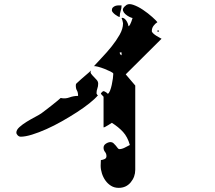

<svg xmlns="http://www.w3.org/2000/svg" viewBox="-20 -840 1040 927"><path d="M587 -481 633 -427V-20Q633 14 611 40.5Q589 67 553 67Q532 67 516 57Q500 47 489 31.5Q478 16 472 -3Q466 -22 466 -40L467 -67Q476 -68 485 -72Q494 -76 494 -86Q494 -98 487 -106.5Q480 -115 480 -127Q480 -139 491.5 -146.5Q503 -154 514 -154Q522 -154 528 -148.5Q534 -143 539 -137Q544 -131 548 -125.5Q552 -120 556 -120Q568 -120 582 -127Q596 -134 607 -140Q596 -179 574 -203Q552 -227 520 -247Q516 -244 503.5 -236.5Q491 -229 487 -227Q483 -225 480 -225V-373L467 -387Q467 -390 472 -395Q477 -400 480 -400Q483 -400 491 -395Q499 -390 500 -387Q506 -389 511 -401.5Q516 -414 519.5 -430Q523 -446 525 -461Q527 -476 527 -484Q527 -488 514 -494.5Q501 -501 484.5 -507.5Q468 -514 452.5 -518Q437 -522 433 -520Q447 -536 471 -561Q495 -586 518 -614.5Q541 -643 557.5 -672Q574 -701 574 -727L573 -733Q573 -736 570.5 -743.5Q568 -751 567 -753Q568 -754 570 -754Q576 -754 581.5 -749.5Q587 -745 591 -738.5Q595 -732 597.5 -725Q600 -718 600 -713Q605 -715 608 -721.5Q611 -728 614 -735L620 -753Q614 -754 604 -759Q594 -764 585.5 -771.5Q577 -779 574 -788Q571 -797 580 -807L587 -813Q599 -825 622.5 -817Q646 -809 670.5 -792.5Q695 -776 715 -758Q735 -740 740 -733Q729 -726 721 -715Q713 -704 713 -690Q713 -685 720 -678.5Q727 -672 736 -666.5Q745 -661 752.5 -657Q760 -653 760 -653ZM567 -814Q567 -800 562.5 -787Q558 -774 558 -758Q555 -758 548.5 -761.5Q542 -765 535.5 -770Q529 -775 524.5 -780.5Q520 -786 520 -790Q520 -799 525 -804Q530 -809 537 -811.5Q544 -814 552 -814Q560 -814 567 -814ZM740 -687V-693H747V-687ZM567 -587H558Q558 -577 567 -573ZM454 -436Q454 -423 450 -412.5Q446 -402 446 -390Q446 -387 447 -387Q449 -381 453 -380Q439 -363 412 -341.5Q385 -320 351 -298Q317 -276 279 -254.5Q241 -233 204 -216.5Q167 -200 134.5 -190Q102 -180 80 -180Q72 -180 65.5 -186.5Q59 -193 59 -200Q59 -213 74 -226.5Q89 -240 109.5 -252.5Q130 -265 150 -275.5Q170 -286 180 -293Q185 -297 198.5 -307Q212 -317 227 -329Q242 -341 255 -351.5Q268 -362 273 -367Q295 -362 315 -369.5Q335 -377 357 -377Q357 -394 351.5 -403Q346 -412 346 -427Q346 -435 349 -437Q352 -439 360 -447Q363 -450 371.5 -457.5Q380 -465 390 -473.5Q400 -482 408.5 -489.5Q417 -497 420 -500Q415 -491 420 -484Q425 -477 432.5 -469.5Q440 -462 447 -454Q454 -446 454 -436Z"/></svg>

Font: Genkaimincho
Style: Regular
Weight: 800
Designer: Dr. Ken Lunde (project architect, glyph set definition & overall production); Masataka HATTORI \u670D \u90E8 \u6B63 \u8C
Foundry: Adobe Systems Incorporated
Version: Version 1.00